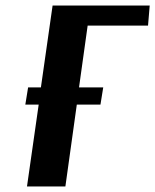

<svg xmlns="http://www.w3.org/2000/svg" viewBox="-20 -670 558 690"><path d="M512 -578H295L264 -356H351L341 -294H256L215 0H77L119 -294H71L81 -356H127L169 -650H518Z"/></svg>

Font: Arsenal
Style: Bold Italic
Weight: 700
Italic angle: -9.10001°
Designer: Andrij Shevchenko
Foundry: Stairsfor
Version: Version 2.001;PS 002.001;hotconv 1.0.88;makeotf.lib2.5.64775